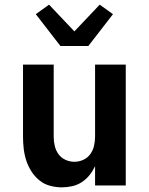

<svg xmlns="http://www.w3.org/2000/svg" viewBox="-20 -798 640 826"><path d="M246 8Q220 8 194.5 1Q169 -6 149 -22.5Q129 -39 115 -61Q101 -83 93 -107.5Q85 -132 82 -158Q79 -184 79 -210V-520H211V-210Q211 -190 215.5 -170.5Q220 -151 231.5 -135Q243 -119 261.5 -110.5Q280 -102 300 -102Q320 -102 338.5 -110.5Q357 -119 368.5 -135Q380 -151 384.5 -170.5Q389 -190 389 -210V-520H521V0H389V-83Q379 -62 365 -44.5Q351 -27 332 -14.5Q313 -2 290.5 3Q268 8 246 8ZM240 -600 134 -737 191 -778 300 -663 409 -778 466 -737 360 -600Z"/></svg>

Font: Iosevka Aile Extrabold
Style: Regular
Weight: 800
Designer: Belleve Invis
Foundry: Belleve Invis
Version: Version 27.3.5; ttfautohint (v1.8.4)